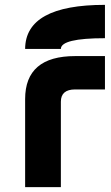

<svg xmlns="http://www.w3.org/2000/svg" viewBox="-20 -767 455 787"><path d="M83 0V-360.8Q83 -537.1 288.1 -537.1H410.2V-400.4H288.1Q229.5 -400.4 229.5 -350.1V0ZM410.2 -747.1Q410.2 -747.1 410.2 -610.4Q229.5 -610.4 229.5 -566.4H83Q84 -747.1 410.2 -747.1Z"/></svg>

Font: Newest Shape
Style: Bold
Weight: 700
Designer: Wojciech Kalinowski "wmk69" (wmk69@o2.pl)
Foundry: Wojciech Kalinowski "wmk69" (wmk69@o2.pl)
Version: Version 1.0.0; 2022-02-24